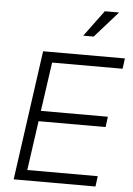

<svg xmlns="http://www.w3.org/2000/svg" viewBox="-64 -1051 759 1099"><g transform="rotate(5 315.5 -502.0)"><path d="M57 0 161 -745H631L623 -685H218L178 -404H563L555 -344H170L130 -60H535L527 0ZM382 -854 493 -1004H575L442 -854Z"/></g></svg>

Font: Plus Jakarta Sans Light
Style: Italic
Weight: 300
Italic angle: -8°
Designer: Gumpita Rahayu
Foundry: Tokotype
Version: Version 2.071; ttfautohint (v1.8.4.7-5d5b);gftools[0.9.29]